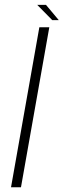

<svg xmlns="http://www.w3.org/2000/svg" viewBox="-20 -790 268 810"><path d="M26.5 0H68.5L188 -675H146ZM200.5 -705H228L174 -769.5H137Z"/></svg>

Font: Anybody UltraCondensed Thin ExtraLight
Style: Italic
Weight: 250
Italic angle: -10°
Version: Version 1.111